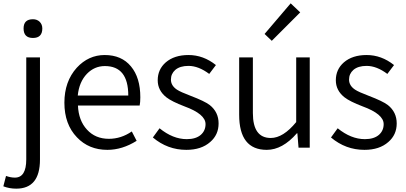

<svg xmlns="http://www.w3.org/2000/svg" viewBox="-62 -883 2429 1148"><path d="M-42 231 -26 169Q2 179 27 179Q95 179 95 70V-540H177V71Q177 245 35 245Q-6 245 -42 231ZM79 -713Q79 -768 135 -768Q159 -768 175 -753Q191 -737 191 -713Q191 -656 135 -656Q79 -656 79 -713Z M398 -62Q323 -140 323 -269Q323 -396 397 -478Q467 -554 564 -554Q665 -554 721 -486Q777 -419 777 -301Q777 -271 773 -252H404Q408 -162 458 -108Q508 -53 589 -53Q662 -53 726 -97L755 -41Q669 13 580 13Q469 13 398 -62ZM705 -312Q705 -488 565 -488Q503 -488 458 -442Q411 -393 403 -312Z M852 -61 892 -116Q972 -51 1055 -51Q1109 -51 1139 -77Q1167 -102 1167 -141Q1167 -201 1041 -247Q965 -276 933 -301Q881 -342 881 -403Q881 -468 929 -510Q980 -554 1065 -554Q1154 -554 1229 -494L1189 -441Q1125 -489 1065 -489Q1014 -489 986 -465Q960 -442 960 -407Q960 -371 996 -347Q1017 -333 1078 -310Q1162 -278 1192 -255Q1245 -213 1245 -145Q1245 -77 1195 -34Q1142 13 1052 13Q940 13 852 -61Z M1368 -197V-540H1450V-207Q1450 -58 1557 -58Q1631 -58 1709 -153V-540H1790V0H1723L1716 -86H1713Q1627 13 1533 13Q1368 13 1368 -197ZM1520 -680 1676 -863 1733 -809 1563 -639Z M1917 -61 1957 -116Q2037 -51 2120 -51Q2174 -51 2204 -77Q2232 -102 2232 -141Q2232 -201 2106 -247Q2030 -276 1998 -301Q1946 -342 1946 -403Q1946 -468 1994 -510Q2045 -554 2130 -554Q2219 -554 2294 -494L2254 -441Q2190 -489 2130 -489Q2079 -489 2051 -465Q2025 -442 2025 -407Q2025 -371 2061 -347Q2082 -333 2143 -310Q2227 -278 2257 -255Q2310 -213 2310 -145Q2310 -77 2260 -34Q2207 13 2117 13Q2005 13 1917 -61Z"/></svg>

Font: Source Han Sans CN Normal
Style: Regular
Weight: 350
Designer: Ryoko NISHIZUKA 西塚涼子 (kana, bopomofo & ideographs); Paul D. Hunt (Latin, Greek & Cyrillic); Sandoll Communications 산돌커뮤니
Foundry: Adobe
Version: Version 2.004;hotconv 1.0.118;makeotfexe 2.5.65603